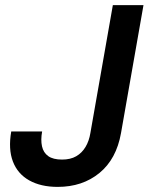

<svg xmlns="http://www.w3.org/2000/svg" viewBox="-20 -720 582 752"><path d="M206 12Q140 12 94.5 -13.5Q49 -39 30.5 -87.5Q12 -136 24 -205H145Q139 -172 144.5 -147Q150 -122 169 -108.5Q188 -95 223 -95Q256 -95 278.5 -108Q301 -121 315 -144.5Q329 -168 334 -199L422 -700H542L454 -199Q436 -97 369.5 -42.5Q303 12 206 12Z"/></svg>

Font: DM Sans 9pt SemiBold
Style: Italic
Weight: 600
Italic angle: -10°
Version: Version 4.004;gftools[0.9.30]